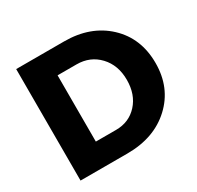

<svg xmlns="http://www.w3.org/2000/svg" viewBox="-151 -872 1069 1044"><g transform="rotate(-30 383.5 -350.0)"><path d="M70 0V-700H371Q536 -700 639.5 -603Q743 -506 743 -350Q743 -195 638 -97.5Q533 0 364 0ZM248 -142H375Q457 -142 509.5 -199.5Q562 -257 562 -349Q562 -441 507 -499.5Q452 -558 367 -558H248Z"/></g></svg>

Font: Trueno
Style: Bd
Weight: 700
Designer: Julieta Ulanovsky
Foundry: Julieta Ulanovsky
Version: Version 3.001b